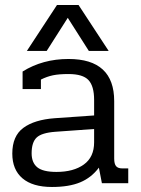

<svg xmlns="http://www.w3.org/2000/svg" viewBox="-20 -730 560 765"><path d="M207 -710H293L413 -527H334L250 -659L166 -527H87ZM29 -118Q29 -188 73 -220.5Q117 -253 198 -259L355 -270V-332Q355 -387 332.5 -411Q310 -435 253 -435Q215 -435 191 -430Q167 -425 143 -413V-375H70V-445Q150 -495 253 -495Q435 -495 435 -327V-98Q435 -77 442.5 -68Q450 -59 467 -59H491V0H386L374 -62Q344 -22 299.5 -3.5Q255 15 187 15Q110 15 69.5 -19.5Q29 -54 29 -118ZM355 -163V-216L201 -205Q146 -201 126 -182Q106 -163 106 -119Q106 -82 128.5 -63.5Q151 -45 205 -45Q273 -45 314 -74.5Q355 -104 355 -163Z"/></svg>

Font: Pridi Light
Style: Regular
Weight: 300
Version: Version 1.002